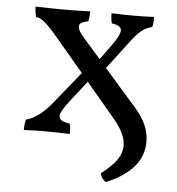

<svg xmlns="http://www.w3.org/2000/svg" viewBox="-50 -549 722 781"><g transform="rotate(5 310.5 -159.0)"><path d="M561 7Q561 122 411 184Q402 179 395.5 170Q389 161 388 150Q432 116 451 88Q470 60 470 31Q470 -15 424 -71L302 -216L232 -126Q200 -85 200 -67Q200 -56 210.5 -49.5Q221 -43 244 -40Q248 -26 248 2Q184 0 150 0Q104 0 60 2Q60 -28 66 -41Q118 -54 172 -122L275 -249L167 -377Q136 -414 119 -430.5Q102 -447 92.5 -452.5Q83 -458 70 -460Q64 -478 64 -502Q122 -500 182 -500Q235 -500 287 -502Q287 -480 283 -461Q246 -455 246 -437Q246 -420 275 -388L342 -312L388 -375Q418 -417 418 -435Q418 -456 379 -461Q374 -477 374 -502Q430 -500 463 -500Q506 -500 548 -502Q548 -474 544 -461Q518 -454 499 -438.5Q480 -423 446 -377L371 -278L506 -124Q534 -91 547.5 -59.5Q561 -28 561 7Z"/></g></svg>

Font: Vollkorn SC
Style: Regular
Weight: 400
Designer: Friedrich Althausen
Foundry: Friedrich Althausen
Version: Version 4.015